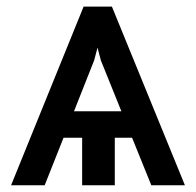

<svg xmlns="http://www.w3.org/2000/svg" viewBox="-20 -548 580 568"><path d="M370.7 -140.6H319.6V0H223V-140.6H168L112.2 0H12.8L227.3 -528.4H311.1L527 0H427.6ZM198.9 -218.8H339.1L278.4 -369.3L268.5 -407L258.5 -369.3Z"/></svg>

Font: Fast_Sans-Dotted
Style: Regular
Weight: 400
Version: Version 3.018